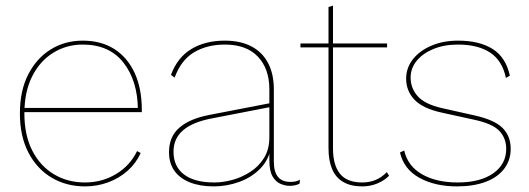

<svg xmlns="http://www.w3.org/2000/svg" viewBox="-20 -655 1889 685"><path d="M283 10Q217 10 164.5 -21Q112 -52 81.5 -110.5Q51 -169 51 -250Q51 -332 81 -390Q111 -448 161.5 -479Q212 -510 275 -510Q341 -510 388 -480Q435 -450 460.5 -394.5Q486 -339 486 -262Q486 -261 486 -259Q486 -257 486 -255H59V-270H479L472 -264Q471 -367 420.5 -431.5Q370 -496 275 -496Q217 -496 169.5 -466.5Q122 -437 94.5 -382Q67 -327 67 -250Q67 -173 95 -118Q123 -63 172 -33.5Q221 -4 283 -4Q344 -4 394 -34Q444 -64 469 -116L482 -109Q465 -72 435 -45.5Q405 -19 366 -4.5Q327 10 283 10Z M941 -336Q941 -410 900 -453Q859 -496 782 -496Q719 -496 672.5 -468.5Q626 -441 603 -378L590 -388Q613 -450 662.5 -480Q712 -510 782 -510Q838 -510 877 -489.5Q916 -469 936.5 -430Q957 -391 957 -336V-78Q957 -6 1016 -6Q1038 -6 1050 -14L1049 0Q1035 8 1013 8Q998 8 981 1Q964 -6 952.5 -25.5Q941 -45 941 -84V-130L948 -136Q941 -87 909.5 -54.5Q878 -22 833.5 -6Q789 10 743 10Q693 10 657 -4.5Q621 -19 602 -46Q583 -73 583 -112Q583 -168 620.5 -200Q658 -232 727 -245L944 -287V-273L738 -233Q668 -220 633.5 -190.5Q599 -161 599 -114Q599 -61 636.5 -32.5Q674 -4 745 -4Q775 -4 808.5 -13Q842 -22 872.5 -41.5Q903 -61 922 -91.5Q941 -122 941 -165Z M1168 -635V-126Q1168 -66 1193 -35Q1218 -4 1272 -4Q1298 -4 1320 -13Q1342 -22 1360 -41L1368 -28Q1353 -12 1327.5 -1Q1302 10 1272 10Q1232 10 1205 -5.5Q1178 -21 1165 -51.5Q1152 -82 1152 -126V-630ZM1361 -500V-486H1052V-500Z M1610 10Q1532 10 1476.5 -20.5Q1421 -51 1407 -111L1422 -118Q1435 -62 1486 -33Q1537 -4 1613 -4Q1693 -4 1739.5 -36.5Q1786 -69 1786 -124Q1786 -162 1761.5 -188Q1737 -214 1671 -228L1557 -253Q1488 -268 1458.5 -299.5Q1429 -331 1429 -374Q1429 -413 1453 -443.5Q1477 -474 1519 -492Q1561 -510 1614 -510Q1691 -510 1738 -480Q1785 -450 1799 -385L1785 -377Q1772 -439 1728.5 -467.5Q1685 -496 1614 -496Q1565 -496 1527 -480.5Q1489 -465 1467 -438.5Q1445 -412 1445 -378Q1445 -340 1470.5 -311.5Q1496 -283 1558 -269L1674 -243Q1745 -227 1773.5 -198Q1802 -169 1802 -124Q1802 -83 1778.5 -52.5Q1755 -22 1712 -6Q1669 10 1610 10Z"/></svg>

Font: Work Sans Thin
Style: Regular
Weight: 250
Designer: Wei Huang
Foundry: Wei Huang
Version: Version 2.012